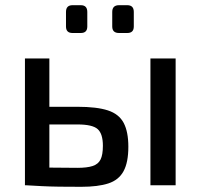

<svg xmlns="http://www.w3.org/2000/svg" viewBox="-20 -713 772 739"><path d="M278 -302Q353 -302 395.5 -288Q438 -274 456 -240Q474 -206 474 -148Q474 -88 455.5 -54Q437 -20 397 -7Q357 6 293 6Q244 6 208 5.5Q172 5 142 3.5Q112 2 79 0L90 -70Q109 -69 159 -68Q209 -67 278 -67Q315 -67 336.5 -74Q358 -81 367 -99Q376 -117 376 -152Q376 -198 356 -216Q336 -234 278 -234H89V-302ZM170 -488V0H76V-488ZM656 -488V0H559V-488ZM470 -693Q495 -693 495 -667V-611Q495 -586 470 -586H438Q412 -586 412 -611V-667Q412 -693 438 -693ZM291 -693Q316 -693 316 -667V-611Q316 -586 291 -586H259Q234 -586 234 -611V-667Q234 -693 259 -693Z"/></svg>

Font: Exo 2 Medium
Style: Regular
Weight: 500
Designer: Natanael Gama
Foundry: Natanael Gama
Version: Version 2.010